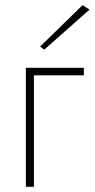

<svg xmlns="http://www.w3.org/2000/svg" viewBox="-20 -722 366 742"><path d="M326 -685 151 -530 135 -542 299 -702ZM80 -460H304V-431H111V0H80Z"/></svg>

Font: Jost* Thin
Style: Regular
Weight: 200
Version: Version 3.7